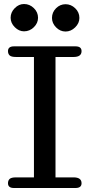

<svg xmlns="http://www.w3.org/2000/svg" viewBox="-20 -941 448 961"><path d="M357.9 0H49.8Q20 0 20 -23.9Q20 -37.6 28.3 -45.4Q36.6 -53.2 60.1 -53.2H149.9V-655.8H60.1Q36.6 -655.8 28.3 -663.6Q20 -671.4 20 -685.1Q20 -709 49.8 -709H357.9Q388.2 -709 388.2 -685.1Q388.2 -655.8 348.1 -655.8H257.8V-53.2H348.1Q388.2 -53.2 388.2 -23.9Q388.2 0 357.9 0ZM240.2 -851.1Q240.2 -879.4 260.5 -899.7Q280.8 -919.9 308.1 -919.9Q335.4 -919.9 356.4 -899.7Q377.4 -879.4 377.4 -851.1Q377.4 -824.7 356.2 -804Q335 -783.2 308.1 -783.2Q281.2 -783.2 260.7 -804Q240.2 -824.7 240.2 -851.1ZM33.2 -852.1Q33.2 -879.4 53.7 -900.1Q74.2 -920.9 100.1 -920.9Q128.4 -920.9 149.4 -900.4Q170.4 -879.9 170.4 -852.1Q170.4 -825.2 149.4 -804.7Q128.4 -784.2 100.1 -784.2Q74.7 -784.2 54 -804.9Q33.2 -825.7 33.2 -852.1Z"/></svg>

Font: Marmelad
Style: Regular
Weight: 400
Designer: Manvel Shmavonyan
Foundry: Cyreal (www.cyreal.org)
Version: Version 1.000